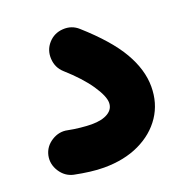

<svg xmlns="http://www.w3.org/2000/svg" viewBox="-103 -549 672 714"><g transform="rotate(-20 233.0 -192.0)"><path d="M10.7 -37.6Q18.1 -70.8 48.1 -89.6Q78.1 -108.4 110.8 -101.1Q132.3 -96.7 158.2 -94Q184.1 -91.3 202.1 -91.3Q243.2 -91.3 266.6 -105.5Q290 -119.6 290 -145Q290 -170.9 259.3 -216.3Q228.5 -261.7 170.4 -313.5Q145 -336.4 143.1 -371.6Q141.1 -406.7 163.6 -432.1Q186.5 -458 221.7 -460.2Q256.8 -462.4 282.2 -439.5Q376.5 -355.5 417.2 -285.2Q458 -214.8 458 -147.9Q458 -82 424.3 -31.7Q390.6 18.6 330.6 47.1Q270.5 75.7 190.4 75.7Q164.1 75.7 135.3 72Q106.4 68.4 74.7 62Q42 54.7 22.9 24.9Q3.9 -4.9 10.7 -37.6Z"/></g></svg>

Font: Mikhak-FD Black
Style: Regular
Weight: 900
Designer: Amin Abedi
Version: Version 3.2